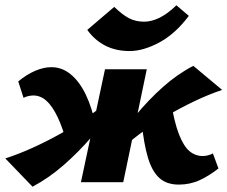

<svg xmlns="http://www.w3.org/2000/svg" viewBox="-41 -689 860 726"><path d="M82 17 -21 -90Q29 -106 83 -130.5Q137 -155 190.5 -185Q244 -215 292.5 -248.5Q341 -282 379 -316L401 -294Q358 -232 307 -173Q256 -114 200 -65Q144 -16 82 17ZM214 -139Q197 -204 177 -246Q157 -288 134.5 -308Q112 -328 85 -328Q78 -328 67.5 -326Q57 -324 48 -319L28 -381Q59 -407 91.5 -421Q124 -435 153 -435Q194 -435 227 -407.5Q260 -380 283.5 -331Q307 -282 320 -217ZM265 0 356 -427H514L425 0ZM404 -111 381 -133Q424 -194 472 -252.5Q520 -311 575 -360Q630 -409 690 -440L799 -349Q748 -332 693.5 -306Q639 -280 586 -248.5Q533 -217 486.5 -182Q440 -147 404 -111ZM635 9Q589 9 561.5 -16Q534 -41 518.5 -92.5Q503 -144 495 -223L605 -307Q618 -226 636 -180.5Q654 -135 676 -117Q698 -99 726 -99Q731 -99 737.5 -100Q744 -101 751.5 -103.5Q759 -106 764 -109L785 -52Q751 -25 714.5 -8Q678 9 635 9ZM449 -496Q397 -496 357 -516.5Q317 -537 289 -576L391 -663Q422 -633 447 -620Q472 -607 504 -607Q532 -607 562.5 -622Q593 -637 626 -669L673 -629Q622 -561 561.5 -528.5Q501 -496 449 -496Z"/></svg>

Font: Ysabeau Office Black
Style: Italic
Weight: 900
Italic angle: -12°
Designer: Christian Thalmann (Catharsis Fonts)
Version: Version 2.001;gftools[0.9.30]; featfreeze: tnum,lnum,ss02